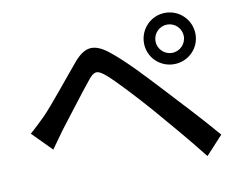

<svg xmlns="http://www.w3.org/2000/svg" viewBox="-77 -836 1155 921"><g transform="rotate(-10 500.0 -375.0)"><path d="M712 -605C712 -643 743 -674 781 -674C819 -674 850 -643 850 -605C850 -567 819 -536 781 -536C743 -536 712 -567 712 -605ZM656 -605C656 -536 712 -481 781 -481C851 -481 907 -536 907 -605C907 -675 851 -731 781 -731C712 -731 656 -675 656 -605ZM46 -272 139 -178C155 -201 178 -233 199 -262C242 -317 321 -422 366 -477C397 -516 413 -516 451 -484C492 -449 576 -358 642 -283C704 -211 795 -105 862 -19L945 -109C873 -194 769 -305 702 -377C639 -445 560 -530 496 -582C420 -646 373 -639 317 -573C251 -495 168 -390 122 -343C93 -315 73 -295 46 -272Z"/></g></svg>

Font: Source Han Sans KR Medium
Style: Regular
Weight: 500
Designer: Ryoko NISHIZUKA (kana & ideographs); Paul D. Hunt (Latin, Greek & Cyrillic); Wenlong ZHANG (bopomofo); Sandoll Communica
Foundry: Adobe Systems Incorporated
Version: Version 1.001;PS 1.001;hotconv 1.0.78;makeotf.lib2.5.61930